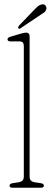

<svg xmlns="http://www.w3.org/2000/svg" viewBox="-20 -875 240 895"><path d="M118 -705V-52Q118 -40.5 123.5 -34Q129 -27.5 144 -25L170.5 -21Q184.5 -19 184.5 -9Q184.5 0 170.5 0H38.5Q24.5 0 24.5 -9Q24.5 -19 38.5 -21L65 -25Q80 -27.5 85.5 -34Q91 -40.5 91 -52V-661Q91 -682 72 -682H29.5Q15 -682 15 -692Q15 -700 29 -704L76.5 -718Q94 -723 101.5 -723Q118 -723 118 -705ZM145.5 -835.5Q157.5 -848 167 -852Q176.5 -856 183.5 -854.5Q190.5 -853 194.2 -845.8Q198 -838.5 195.5 -831Q192.5 -821.5 186 -817.2Q179.5 -813 170 -806.5L74.5 -742.5Q69.5 -739 65.5 -743.5Q63.5 -746 65 -749.5Q66.5 -753 68.5 -755.5Z"/></svg>

Font: Fraunces 144pt S100 Thin
Style: Regular
Weight: 100
Version: Version 1.000; ttfautohint (v1.8.3)